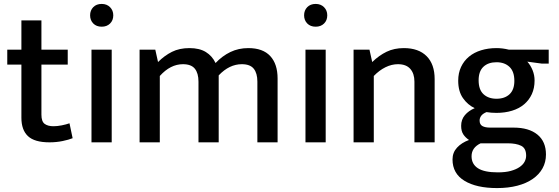

<svg xmlns="http://www.w3.org/2000/svg" viewBox="-20 -725 2845 978"><path d="M325 -396H191V-141Q191 -106 207.5 -94Q224 -82 252 -82Q272 -82 294.5 -86.5Q317 -91 334 -97L350 -21Q330 -13 298.5 -6.5Q267 0 232 0Q156 0 122.5 -31.5Q89 -63 89 -125V-396H17V-472H89V-621H191V-472H325Z M446 0V-472H549V0ZM498 -589Q471 -589 455 -605.5Q439 -622 439 -647Q439 -672 455 -688.5Q471 -705 498 -705Q524 -705 540.5 -688.5Q557 -672 557 -647Q557 -621 540.5 -605Q524 -589 498 -589Z M794 0H691V-472H771L785 -409Q818 -442 856 -461Q894 -480 945 -480Q996 -480 1028.5 -460Q1061 -440 1078 -404Q1112 -440 1153.5 -460Q1195 -480 1245 -480Q1319 -480 1356.5 -439.5Q1394 -399 1394 -325V0H1291V-309Q1291 -352 1272.5 -375Q1254 -398 1212 -398Q1148 -398 1094 -341V0H991V-309Q991 -352 972.5 -375Q954 -398 912 -398Q848 -398 794 -338Z M1536 0V-472H1639V0ZM1588 -589Q1561 -589 1545 -605.5Q1529 -622 1529 -647Q1529 -672 1545 -688.5Q1561 -705 1588 -705Q1614 -705 1630.5 -688.5Q1647 -672 1647 -647Q1647 -621 1630.5 -605Q1614 -589 1588 -589Z M1884 0H1781V-472H1862L1876 -409Q1911 -443 1949.5 -461.5Q1988 -480 2037 -480Q2112 -480 2153 -439Q2194 -398 2194 -322V0H2091V-309Q2091 -350 2070 -374Q2049 -398 2007 -398Q1975 -398 1943.5 -382.5Q1912 -367 1884 -338Z M2314 -314Q2314 -353 2328.5 -384Q2343 -415 2369 -436.5Q2395 -458 2431 -469Q2467 -480 2509 -480Q2540 -480 2572 -472H2775V-401H2740L2666 -411Q2683 -392 2693 -367Q2703 -342 2703 -315Q2703 -276 2689 -245.5Q2675 -215 2649.5 -193.5Q2624 -172 2588 -161Q2552 -150 2509 -150Q2495 -150 2482.5 -151Q2470 -152 2458 -154Q2439 -146 2431 -135Q2423 -124 2423 -111Q2423 -91 2437 -83Q2451 -75 2477 -75H2596Q2674 -75 2717.5 -39.5Q2761 -4 2761 62Q2761 101 2743.5 132.5Q2726 164 2693.5 186.5Q2661 209 2615 221Q2569 233 2512 233Q2407 233 2346 196Q2285 159 2285 87Q2285 52 2308 27Q2331 2 2369 -12Q2351 -24 2340 -40.5Q2329 -57 2329 -84Q2329 -116 2348 -138.5Q2367 -161 2398 -174Q2362 -191 2338 -225.5Q2314 -260 2314 -314ZM2428 5Q2382 27 2382 71Q2382 111 2414.5 132Q2447 153 2516 153Q2555 153 2582 145.5Q2609 138 2626.5 126Q2644 114 2652 99Q2660 84 2660 68Q2660 30 2634.5 17.5Q2609 5 2567 5ZM2600 -313Q2600 -361 2575 -384.5Q2550 -408 2509 -408Q2467 -408 2442.5 -385Q2418 -362 2418 -316Q2418 -268 2443 -245Q2468 -222 2509 -222Q2551 -222 2575.5 -245Q2600 -268 2600 -313Z"/></svg>

Font: Mukta Vaani Medium
Style: Regular
Weight: 500
Designer: Noopur Datye, Girish Dalvi, Yashodeep Gholap, Pallavi Karambelkar
Foundry: Ek Type
Version: Version 2.538;PS 1.000;hotconv 16.6.51;makeotf.lib2.5.65220;